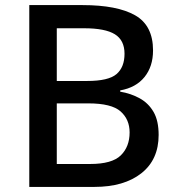

<svg xmlns="http://www.w3.org/2000/svg" viewBox="-20 -734 696 754"><path d="M304 -714Q440 -714 510.5 -674Q581 -634 581 -536Q581 -473 547.5 -431.5Q514 -390 452 -379V-374Q494 -367 528.5 -348Q563 -329 583 -294.5Q603 -260 603 -204Q603 -107 535 -53.5Q467 0 351 0H95V-714ZM322 -416Q406 -416 437.5 -443Q469 -470 469 -523Q469 -576 431 -599.5Q393 -623 310 -623H203V-416ZM203 -328V-90H334Q420 -90 454.5 -124Q489 -158 489 -214Q489 -265 453.5 -296.5Q418 -328 327 -328Z"/></svg>

Font: Noto Sans Ol Chiki Medium
Style: Regular
Weight: 500
Designer: Monotype Design Team, Lewis McGuffie
Foundry: Monotype Imaging Inc.
Version: Version 2.003; ttfautohint (v1.8.4.7-5d5b)